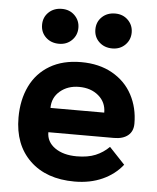

<svg xmlns="http://www.w3.org/2000/svg" viewBox="-52 -757 664 811"><g transform="rotate(5 280.0 -351.0)"><path d="M35 -239Q35 -314 63 -372Q91 -430 146 -462.5Q201 -495 279 -495Q355 -495 411 -463.5Q467 -432 496 -377.5Q525 -323 525 -256Q525 -223 503.5 -205.5Q482 -188 444 -188H166Q166 -147 201.5 -122Q237 -97 294 -97Q341 -97 373.5 -110.5Q406 -124 431 -149L497 -79Q464 -37 412 -13.5Q360 10 294 10Q174 10 104.5 -57Q35 -124 35 -239ZM394 -291Q394 -335 361.5 -362.5Q329 -390 279 -390Q231 -390 198.5 -362.5Q166 -335 166 -291ZM100 -638Q100 -670 122 -691Q144 -712 178 -712Q211 -712 232.5 -690.5Q254 -669 254 -638Q254 -607 232.5 -585.5Q211 -564 178 -564Q144 -564 122 -585Q100 -606 100 -638ZM326 -638Q326 -670 348 -691Q370 -712 404 -712Q437 -712 458.5 -690.5Q480 -669 480 -638Q480 -607 458.5 -585.5Q437 -564 404 -564Q370 -564 348 -585Q326 -606 326 -638Z"/></g></svg>

Font: Niramit
Style: Bold
Weight: 700
Designer: Katatrad Aksorn Co.,Ltd.
Foundry: Cadson Demak Co.,Ltd.
Version: Version 1.001; ttfautohint (v1.6)